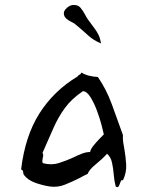

<svg xmlns="http://www.w3.org/2000/svg" viewBox="-20 -748 600 773"><path d="M475 -22Q469 -24 467 -20Q465 -16 463 -10Q461 -3 457.5 2.5Q454 8 446 3Q440 -19 438 -44.5Q436 -70 431 -93Q426 -116 411 -129Q391 -107 365 -86Q339 -65 333 -48Q325 -44 316.5 -40Q308 -36 300 -31Q272 -17 242.5 -5Q213 7 182 3Q154 -1 123.5 -11.5Q93 -22 76 -44Q73 -51 73 -56.5Q73 -62 65 -66Q81 -200 138.5 -291Q196 -382 292 -440Q295 -445 300.5 -447.5Q306 -450 308 -456Q322 -447 339.5 -443Q357 -439 374 -438Q408 -389 430.5 -327.5Q453 -266 475 -204Q474 -190 476 -175.5Q478 -161 481 -146Q486 -117 488 -85.5Q490 -54 475 -22ZM398 -207Q396 -217 389 -244Q382 -271 370.5 -302Q359 -333 344.5 -356.5Q330 -380 314 -381Q269 -351 241.5 -313.5Q214 -276 194.5 -231Q175 -186 151 -132Q154 -129 154 -123.5Q154 -118 152 -112Q151 -106 150.5 -100Q150 -94 153 -91Q187 -82 217 -91.5Q247 -101 275 -114Q293 -123 310 -129.5Q327 -136 343 -136Q344 -146 355 -160Q366 -174 379 -187.5Q392 -201 398 -207ZM387 -573Q356 -586 336 -604.5Q316 -623 286 -648Q280 -654 268 -659.5Q256 -665 246.5 -673.5Q237 -682 237 -695Q237 -705 249 -716Q261 -727 274 -728Q294 -729 304 -717Q314 -705 322 -690Q325 -685 327.5 -680Q330 -675 333 -671Q350 -648 360 -634.5Q370 -621 376.5 -608Q383 -595 387 -573Z"/></svg>

Font: Yuji Boku
Style: Regular
Weight: 400
Designer: Kataoka Yuji
Foundry: Kinuta Font Factory
Version: Version 3.002